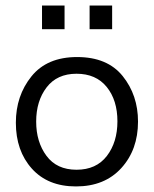

<svg xmlns="http://www.w3.org/2000/svg" viewBox="-20 -660 553 690"><path d="M131 -555V-640H212V-555ZM302 -555V-640H383V-555ZM476 -223Q476 -122 416 -56Q356 10 253 10Q152 10 94.5 -54Q37 -118 37 -219Q37 -316 93 -385.5Q149 -455 257 -455Q366 -455 421 -386.5Q476 -318 476 -223ZM402 -224Q402 -300 363.5 -347.5Q325 -395 255 -395Q185 -395 147.5 -346Q110 -297 110 -223Q110 -150 147 -100Q184 -50 255 -50Q326 -50 364 -99.5Q402 -149 402 -224Z"/></svg>

Font: Zilla Slab
Style: Regular
Weight: 400
Designer: Typotheque.com
Foundry: Typotheque type foundry
Version: Version 1.1; 2017; ttfautohint (v1.6)